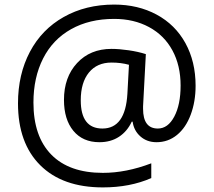

<svg xmlns="http://www.w3.org/2000/svg" viewBox="-20 -733 939 844"><path d="M839.8 -356Q839.8 -286.6 818.4 -229Q796.9 -171.4 757.8 -139.6Q718.8 -107.9 668 -107.9Q626 -107.9 597.2 -133.3Q568.4 -158.7 563 -198.2H559.1Q539.6 -155.8 503.2 -131.8Q466.8 -107.9 417 -107.9Q343.8 -107.9 302.5 -158Q261.2 -208 261.2 -293.9Q261.2 -393.6 318.8 -455.8Q376.5 -518.1 470.2 -518.1Q503.4 -518.1 545.4 -512Q587.4 -505.9 621.1 -495.1L608.9 -265.6V-254.9Q608.9 -168 673.8 -168Q718.3 -168 746.1 -220.5Q773.9 -272.9 773.9 -356.9Q773.9 -445.3 737.8 -511.7Q701.7 -578.1 635 -614Q568.4 -649.9 481.9 -649.9Q373 -649.9 292.5 -604.7Q211.9 -559.6 169.4 -475.8Q127 -392.1 127 -282.2Q127 -133.3 205.6 -53.2Q284.2 26.9 432.1 26.9Q534.7 26.9 645 -15.1V49.8Q551.3 90.8 432.1 90.8Q254.9 90.8 157 -6.6Q59.1 -104 59.1 -278.8Q59.1 -405.8 111.3 -504.9Q163.6 -604 260.3 -658.4Q356.9 -712.9 481.9 -712.9Q586.9 -712.9 668.7 -668.7Q750.5 -624.5 795.2 -543.2Q839.8 -461.9 839.8 -356ZM335 -292Q335 -168 430.2 -168Q531.2 -168 540 -320.8L546.9 -448.2Q511.7 -458 470.2 -458Q406.7 -458 370.8 -414.1Q335 -370.1 335 -292Z"/></svg>

Font: f07686384
Style: Regular
Weight: 400
Foundry: Ascender Corporation
Version: Version 1.10